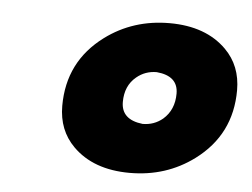

<svg xmlns="http://www.w3.org/2000/svg" viewBox="-35 -789 526 400"><g transform="rotate(5 228.5 -589.0)"><path d="M249 -430Q173 -430 130 -473Q97 -506 97 -557Q97 -650 171 -705Q229 -748 305 -748Q381 -748 424 -705Q457 -672 457 -621Q457 -528 383 -473Q325 -430 249 -430ZM267 -534Q291 -534 309 -549Q332 -569 332 -603Q332 -640 287 -644Q263 -644 245 -629Q222 -610 222 -576Q222 -539 267 -534Z"/></g></svg>

Font: YamahaIndonesia935. App Black
Style: Italic
Weight: 900
Italic angle: -10°
Designer: Dalton Maag Ltd
Foundry: Dalton Maag Ltd
Version: Version 1.002; January 01, 2024; Regular/Italic